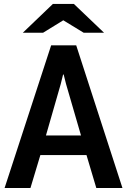

<svg xmlns="http://www.w3.org/2000/svg" viewBox="-20 -937 633 957"><path d="M294.4 -565.4 282.7 -518.1 209 -261.7H383.8L309.1 -518.6L297.4 -565.4ZM460 0 411.1 -164.1H181.2L131.8 0H2.9L234.9 -710.9H359.9L590.3 0ZM348.1 -917.5 498.5 -773.9H397L295.4 -835.9L194.8 -773.9H93.8L243.7 -917.5Z"/></svg>

Font: Ufes Sans SemiBold
Style: Regular
Weight: 600
Designer: Ricardo Esteves & Filipe Motta
Foundry: ProDesignUfes - Ricardo Esteves, Filipe Motta (This is a derivative work, based on Roboto family, by Christian Robertson
Version: Version 2.0